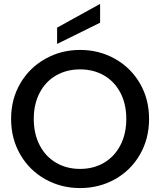

<svg xmlns="http://www.w3.org/2000/svg" viewBox="-20 -961 824 988"><path d="M37.1 -349.1Q37.1 -451.2 84.5 -532Q131.8 -612.8 213.4 -658.4Q294.9 -704.1 392.1 -704.1Q490.2 -704.1 571.5 -658.4Q652.8 -612.8 700 -532Q747.1 -451.2 747.1 -349.1Q747.1 -247.1 700 -165.5Q652.8 -84 571.5 -38.6Q490.2 6.8 392.1 6.8Q294.9 6.8 213.4 -38.6Q131.8 -84 84.5 -165.5Q37.1 -247.1 37.1 -349.1ZM153.8 -349.1Q153.8 -272 184.3 -213.4Q214.8 -154.8 269 -123.3Q323.2 -91.8 392.1 -91.8Q460.9 -91.8 514.9 -123.3Q568.8 -154.8 599.4 -213.4Q629.9 -272 629.9 -349.1Q629.9 -426.3 599.4 -484.1Q568.8 -542 514.9 -573Q460.9 -604 392.1 -604Q323.2 -604 269 -573Q214.8 -542 184.3 -483.9Q153.8 -425.8 153.8 -349.1ZM273.9 -734.9V-818.8L495.1 -940.9V-844.2Z"/></svg>

Font: Poppins Medium
Style: Regular
Weight: 500
Designer: Ninad Kale (Devanagari), Jonny Pinhorn (Latin)
Foundry: Indian Type Foundry
Version: 4.004